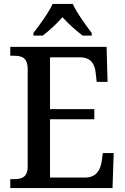

<svg xmlns="http://www.w3.org/2000/svg" viewBox="-20 -951 631 971"><path d="M149 -784V-771H196C228 -795 268 -832 296 -864C324 -832 366 -795 398 -771H444V-784C415 -822 368 -886 348 -931H246C226 -886 178 -822 149 -784ZM32 0H549L555 -177H500L494 -133C487 -89 465 -53 410 -53H233V-348H457V-399H233V-661H386C440 -661 460 -626 464 -581L469 -537H524L519 -714H32V-669H51C89 -669 120 -661 120 -600V-109C120 -55 90 -45 52 -45H32Z"/></svg>

Font: Noto Serif Bengali SemiCondensed
Style: Regular
Weight: 400
Width: 4
Designer: Juan Bruce, Universal Thirst, Indian Type Foundry and the Monotype Design Team.
Foundry: Monotype Imaging Inc.
Version: Version 2.003